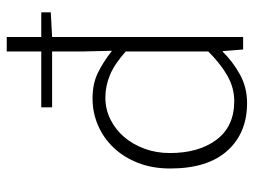

<svg xmlns="http://www.w3.org/2000/svg" viewBox="-114 -646 771 584"><g transform="rotate(-90 272.0 -353.5)"><path d="M251 12Q160 12 106 -48Q52 -108 52 -222Q52 -276 69 -319.5Q86 -363 115.5 -394Q145 -425 183.5 -441.5Q222 -458 265 -458Q309 -458 341.5 -442.5Q374 -427 410 -399L408 -487V-581H238V-614H408V-719H452V-614H527V-585L452 -581V0H414L409 -62H407Q378 -32 338.5 -10Q299 12 251 12ZM257 -27Q297 -27 333.5 -47.5Q370 -68 408 -106V-357Q370 -391 336.5 -405Q303 -419 268 -419Q232 -419 201 -403.5Q170 -388 147.5 -361.5Q125 -335 112 -299.5Q99 -264 99 -223Q99 -135 139.5 -81Q180 -27 257 -27Z"/></g></svg>

Font: CV Source Sans Light
Style: Regular
Weight: 300
Designer: Paul D. Hunt
Foundry: Adobe Systems Incorporated
Version: Version 3.001